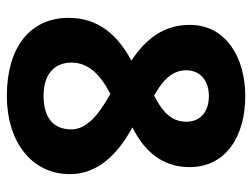

<svg xmlns="http://www.w3.org/2000/svg" viewBox="-110 -726 754 575"><g transform="rotate(90 267.5 -438.0)"><path d="M267 -795C153 -795 54 -738 54 -629C54 -551 96 -497 161 -454C85 -413 33 -356 33 -266C33 -150 122 -81 267 -81C401 -81 501 -153 501 -270C501 -356 438 -415 361 -457C435 -494 480 -549 480 -628C480 -739 385 -795 267 -795ZM267 -686C312 -686 344 -663 344 -618C344 -571 310 -545 266 -522C224 -545 190 -574 190 -618C190 -662 223 -686 267 -686ZM167 -275C167 -326 204 -362 261 -391L273 -384C319 -357 367 -322 367 -274C367 -221 333 -191 266 -191C202 -191 167 -223 167 -275Z"/></g></svg>

Font: Noto Sans Kannada UI SemiCondensed
Style: Bold
Weight: 700
Width: 4
Designer: Jelle Bosma - Monotype Design Team
Foundry: Monotype Imaging Inc.
Version: Version 2.005